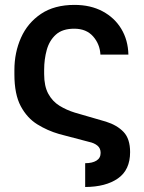

<svg xmlns="http://www.w3.org/2000/svg" viewBox="-20 -558 578 768"><path d="M320.7 190V94.8Q349.1 94.8 365.8 84.5Q382.5 74.2 382.5 53.6Q382.5 34.8 369.5 24.3Q356.5 13.8 336.3 9.6L216.3 -22Q169.7 -35.5 129.1 -60.7Q88.4 -85.9 63 -133.3Q37.6 -180.8 37.6 -260.7V-277.7Q37.6 -348 64.1 -407.3Q90.6 -466.6 144 -502.5Q197.4 -538.4 278.1 -538.4Q342.3 -538.4 390.3 -512.8Q438.2 -487.2 465.2 -442.5Q492.2 -397.7 493.6 -339.5H381.7Q379.6 -381.4 352.5 -412.3Q325.3 -443.2 277 -443.2Q229.8 -443.2 203.7 -419.7Q177.6 -396.3 167.1 -358.7Q156.6 -321 156.6 -278.8V-261.7Q156.6 -213.1 173.3 -182.7Q190 -152.3 217.9 -135.1Q245.7 -117.9 279.1 -107.6L403.8 -71.4Q448.2 -57.5 474.3 -30.2Q500.4 -2.8 500.4 50.4Q500.4 121.8 451.7 155.7Q403.1 189.6 320.7 190Z"/></svg>

Font: Interface Medium
Style: Regular
Weight: 500
Designer: Rasmus Andersson
Foundry: rsms
Version: Version 1.8